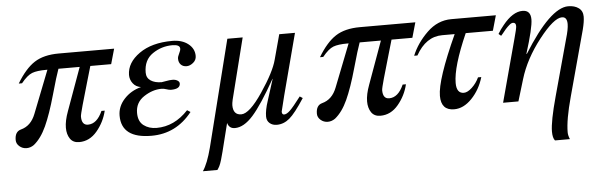

<svg xmlns="http://www.w3.org/2000/svg" viewBox="-44 -586 2951 936"><g transform="rotate(-5 1431.0 -118.0)"><path d="M536 -428 515 -354H413Q410 -343 391 -278.5Q372 -214 359 -167.5Q346 -121 346 -112Q346 -70 377 -70Q421 -70 448 -131H464Q451 -76 414.5 -32.5Q378 11 327 11Q297 11 282.5 -10.5Q268 -32 268 -64Q268 -98 285 -144L361 -354H257Q245 -322 219 -229.5Q193 -137 167 -80Q141 -23 105 6Q88 18 69 18Q49 18 34 5Q19 -8 19 -26Q19 -67 49 -75Q99 -88 121 -145L203 -354H197Q152 -354 128 -345Q104 -336 74 -299H58Q100 -369 145.5 -398.5Q191 -428 265 -428Z M864 -98 880 -88Q802 11 681 11Q534 11 534 -100Q534 -145 567 -181Q600 -217 650 -230Q625 -234 611 -252.5Q597 -271 597 -294Q598 -354 659.5 -397.5Q721 -441 821 -441Q869 -441 899 -417.5Q929 -394 929 -358Q929 -338 913 -325Q897 -312 881 -312Q863 -312 852.5 -323Q842 -334 842 -352Q842 -362 849.5 -376.5Q857 -391 857 -400Q857 -420 820 -420Q767 -420 723 -390Q679 -360 679 -298Q679 -272 699.5 -258.5Q720 -245 753 -245Q756 -245 774 -248.5Q792 -252 806 -252Q820 -252 830 -246Q840 -240 840 -231Q840 -204 795 -204Q786 -204 773 -208.5Q760 -213 749 -213Q705 -213 662.5 -185Q620 -157 620 -106Q620 -64 646 -44.5Q672 -25 709 -25Q796 -25 864 -98Z M1417 -117 1431 -108Q1385 -37 1356.5 -13Q1328 11 1294 11Q1273 11 1259 -1Q1245 -13 1245 -34Q1245 -65 1260 -110L1293 -214H1292Q1224 -93 1178.5 -42Q1133 9 1089 9Q1061 9 1053 -19Q1044 17 1033.5 58.5Q1023 100 1018.5 118.5Q1014 137 1008 157Q1002 177 997 187Q992 197 986 205H915Q939 170 959 93L1090 -428H1165L1090 -130Q1086 -112 1086 -103Q1086 -55 1126 -55Q1166 -55 1231 -151.5Q1296 -248 1311 -306L1344 -428H1421L1342 -128Q1323 -52 1323 -51Q1323 -36 1334 -36Q1346 -36 1362.5 -51.5Q1379 -67 1417 -117Z M2010 -428 1989 -354H1887Q1884 -343 1865 -278.5Q1846 -214 1833 -167.5Q1820 -121 1820 -112Q1820 -70 1851 -70Q1895 -70 1922 -131H1938Q1925 -76 1888.5 -32.5Q1852 11 1801 11Q1771 11 1756.5 -10.5Q1742 -32 1742 -64Q1742 -98 1759 -144L1835 -354H1731Q1719 -322 1693 -229.5Q1667 -137 1641 -80Q1615 -23 1579 6Q1562 18 1543 18Q1523 18 1508 5Q1493 -8 1493 -26Q1493 -67 1523 -75Q1573 -88 1595 -145L1677 -354H1671Q1626 -354 1602 -345Q1578 -336 1548 -299H1532Q1574 -369 1619.5 -398.5Q1665 -428 1739 -428Z M2404 -428 2383 -354H2250Q2180 -195 2180 -116Q2180 -65 2216 -65Q2234 -65 2256 -85.5Q2278 -106 2291 -134H2307Q2289 -73 2248.5 -31Q2208 11 2162 11Q2098 11 2098 -60Q2098 -139 2196 -354H2135Q2055 -354 2006 -266H1990Q2015 -327 2067 -377.5Q2119 -428 2186 -428Z M2536 -228 2538 -227Q2671 -441 2759 -441Q2790 -441 2810 -426.5Q2830 -412 2830 -384Q2830 -360 2820 -321L2733 0Q2703 109 2703 171Q2703 186 2711 205H2638Q2627 192 2627 161Q2627 111 2660 -9L2735 -283Q2749 -330 2749 -355Q2749 -390 2724 -390Q2684 -390 2611 -296.5Q2538 -203 2509 -106L2477 0H2402L2484 -305Q2498 -355 2498 -367Q2498 -384 2484 -384Q2480 -384 2475.5 -382Q2471 -380 2466 -375.5Q2461 -371 2456.5 -367Q2452 -363 2446.5 -356.5Q2441 -350 2437.5 -345.5Q2434 -341 2428.5 -334.5Q2423 -328 2421 -326L2409 -336Q2422 -358 2438 -377Q2487 -438 2535 -438Q2575 -438 2575 -393Q2575 -352 2536 -228Z"/></g></svg>

Font: STIX MathJax Main
Style: Italic
Weight: 400
Italic angle: -16.33°
Designer: MicroPress Inc., with final additions and corrections provided by Coen Hoffman, Elsevier (retired)
Version: Version 1.1.1